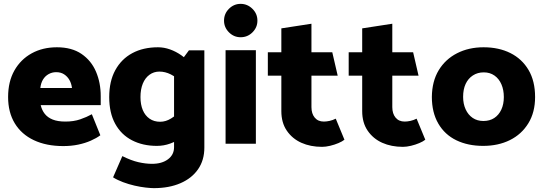

<svg xmlns="http://www.w3.org/2000/svg" viewBox="-20 -745 2815 995"><path d="M502 -200V-247Q502 -316 477.5 -373.5Q453 -431 402.5 -465.5Q352 -500 275 -500Q201 -500 144 -468.5Q87 -437 54.5 -379.5Q22 -322 22 -242Q22 -163 56.5 -106Q91 -49 155.5 -18.5Q220 12 308 12Q349 12 385 4.5Q421 -3 450.5 -16Q480 -29 500 -44L456 -153Q429 -138 395.5 -126.5Q362 -115 319 -115Q279 -115 253 -125.5Q227 -136 212 -155Q197 -174 191 -200ZM189 -289Q192 -315 203 -333Q214 -351 232 -361Q250 -371 271 -371Q295 -371 312 -360Q329 -349 339.5 -331Q350 -313 353 -289Z M1039 -484H959L882 -380V18Q882 57 850.5 80.5Q819 104 768 104Q735 104 697.5 95.5Q660 87 614 64L566 174Q588 188 617.5 199Q647 210 677.5 217Q708 224 735 227Q762 230 777 230Q856 230 915 204.5Q974 179 1006.5 132Q1039 85 1039 20ZM926 -179Q894 -148 866.5 -131Q839 -114 810 -114Q778 -114 755 -130Q732 -146 720 -174.5Q708 -203 708 -242Q708 -282 720 -311.5Q732 -341 754.5 -357.5Q777 -374 806 -374Q836 -374 865 -359.5Q894 -345 926 -313L970 -410Q949 -438 920.5 -458Q892 -478 861 -489Q830 -500 799 -500Q722 -500 665.5 -469.5Q609 -439 577.5 -381.5Q546 -324 546 -242Q546 -160 577 -103.5Q608 -47 664 -18Q720 11 793 11Q829 11 862 -1Q895 -13 922.5 -33.5Q950 -54 970 -78Z M1306 0V-485H1149V0ZM1227 -552Q1263 -552 1288.5 -577.5Q1314 -603 1314 -638Q1314 -674 1288 -699.5Q1262 -725 1227 -725Q1192 -725 1166.5 -699.5Q1141 -674 1141 -638Q1141 -603 1166.5 -577.5Q1192 -552 1227 -552Z M1702 -474H1594V-622L1438 -598V-474H1368V-353H1438V-169Q1438 -109 1466.5 -67.5Q1495 -26 1542 -5Q1589 16 1649 16Q1668 16 1691 10.5Q1714 5 1734 -3.5Q1754 -12 1765 -21L1720 -130Q1704 -122 1688 -118.5Q1672 -115 1658 -115Q1628 -115 1611 -135.5Q1594 -156 1594 -190V-353H1730Z M2121 -474H2013V-622L1857 -598V-474H1787V-353H1857V-169Q1857 -109 1885.5 -67.5Q1914 -26 1961 -5Q2008 16 2068 16Q2087 16 2110 10.5Q2133 5 2153 -3.5Q2173 -12 2184 -21L2139 -130Q2123 -122 2107 -118.5Q2091 -115 2077 -115Q2047 -115 2030 -135.5Q2013 -156 2013 -190V-353H2149Z M2484 11Q2405 11 2345 -18Q2285 -47 2251.5 -104.5Q2218 -162 2218 -243Q2219 -324 2253.5 -381Q2288 -438 2348.5 -469Q2409 -500 2486 -500Q2565 -500 2625 -470Q2685 -440 2719 -382.5Q2753 -325 2753 -242Q2753 -163 2718 -106Q2683 -49 2622.5 -19Q2562 11 2484 11ZM2485 -118Q2518 -118 2541.5 -133.5Q2565 -149 2578 -177Q2591 -205 2591 -242Q2591 -279 2578.5 -308Q2566 -337 2542.5 -353.5Q2519 -370 2487 -370Q2455 -370 2430.5 -354Q2406 -338 2393 -310Q2380 -282 2380 -243Q2380 -207 2393 -178.5Q2406 -150 2429.5 -134Q2453 -118 2485 -118Z"/></svg>

Font: Catamaran Thin ExtraBold
Style: Regular
Weight: 800
Version: Version 2.000